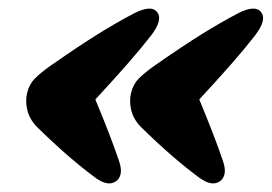

<svg xmlns="http://www.w3.org/2000/svg" viewBox="-20 -460 634 448"><path d="M43.5 -244Q48.5 -264 62 -277.5Q75.5 -291 100.5 -308.5Q163 -352 207.5 -379.8Q252 -407.5 293 -429Q332.5 -449 346 -432.5Q361.5 -414.5 332 -376.5Q307 -344.5 276.5 -309.8Q246 -275 202.5 -228Q220.5 -184.5 233.8 -150.2Q247 -116 257.5 -85Q264 -66.5 261.5 -54.5Q259 -42.5 250.5 -37Q232 -24 203 -45Q175 -65.5 142 -93.8Q109 -122 66 -164Q49 -181.5 43.8 -203Q38.5 -224.5 43.5 -244ZM286 -244Q291 -264 304.5 -277.5Q318 -291 343 -308.5Q405.5 -352 450 -379.8Q494.5 -407.5 535.5 -429Q575 -449 588.5 -432.5Q604 -414.5 574.5 -376.5Q549.5 -344.5 519 -309.8Q488.5 -275 445 -228Q463 -184.5 476.2 -150.2Q489.5 -116 500 -85Q506.5 -66.5 504 -54.5Q501.5 -42.5 493 -37Q474.5 -24 445.5 -45Q417.5 -65.5 384.5 -93.8Q351.5 -122 308.5 -164Q291.5 -181.5 286.2 -203Q281 -224.5 286 -244Z"/></svg>

Font: Fraunces 144pt SuperSoft Black
Style: Italic
Weight: 900
Italic angle: -16°
Version: Version 1.000;[b76b70a41]